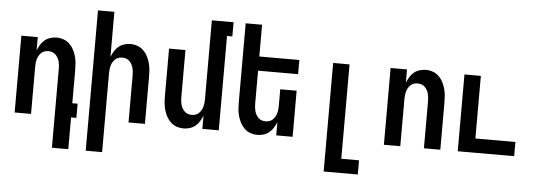

<svg xmlns="http://www.w3.org/2000/svg" viewBox="-56 -907 3613 1295"><g transform="rotate(5 1750.0 -260.0)"><path d="M330 215V-320Q330 -333 328.5 -346Q327 -359 323.5 -371.5Q320 -384 313.5 -395Q307 -406 297.5 -415Q288 -424 275.5 -428Q263 -432 250 -432Q237 -432 224.5 -428Q212 -424 202.5 -415Q193 -406 186.5 -395Q180 -384 176.5 -371.5Q173 -359 171.5 -346Q170 -333 170 -320V0H59V-520H170V-430Q178 -450 189.5 -469Q201 -488 217.5 -501.5Q234 -515 255 -521.5Q276 -528 298 -528Q322 -528 344.5 -520Q367 -512 384.5 -495.5Q402 -479 413 -458Q424 -437 430.5 -414Q437 -391 439 -367.5Q441 -344 441 -320V-96H477V0H441V215Z M559 215V-735H670V-430Q678 -450 689.5 -469Q701 -488 717.5 -501.5Q734 -515 755 -521.5Q776 -528 798 -528Q822 -528 844.5 -520Q867 -512 884.5 -495.5Q902 -479 913 -458Q924 -437 930.5 -414Q937 -391 939 -367.5Q941 -344 941 -320V0H830V-320Q830 -333 828.5 -346Q827 -359 823.5 -371.5Q820 -384 813.5 -395Q807 -406 797.5 -415Q788 -424 775.5 -428Q763 -432 750 -432Q737 -432 724.5 -428Q712 -424 702.5 -415Q693 -406 686.5 -395Q680 -384 676.5 -371.5Q673 -359 671.5 -346Q670 -333 670 -320V215Z M1202 8Q1178 8 1155.5 0Q1133 -8 1115.5 -24.5Q1098 -41 1087 -62Q1076 -83 1069.5 -106Q1063 -129 1061 -152.5Q1059 -176 1059 -200V-520H1170V-200Q1170 -187 1171.5 -174Q1173 -161 1176.5 -148.5Q1180 -136 1186.5 -125Q1193 -114 1202.5 -105Q1212 -96 1224.5 -92Q1237 -88 1250 -88Q1263 -88 1275.5 -92Q1288 -96 1297.5 -105Q1307 -114 1313.5 -125Q1320 -136 1323.5 -148.5Q1327 -161 1328.5 -174Q1330 -187 1330 -200V-735H1477V-639H1441V0H1330V-90Q1322 -70 1310.5 -51Q1299 -32 1282.5 -18.5Q1266 -5 1245 1.5Q1224 8 1202 8Z M1702 8Q1678 8 1655.5 0Q1633 -8 1615.5 -24.5Q1598 -41 1587 -62Q1576 -83 1569.5 -106Q1563 -129 1561 -152.5Q1559 -176 1559 -200V-735H1670V-520H1941V-424H1670V-200Q1670 -187 1671.5 -174Q1673 -161 1676.5 -148.5Q1680 -136 1686.5 -125Q1693 -114 1702.5 -105Q1712 -96 1724.5 -92Q1737 -88 1750 -88Q1763 -88 1775.5 -92Q1788 -96 1797.5 -105Q1807 -114 1813.5 -125Q1820 -136 1823.5 -148.5Q1827 -161 1828.5 -174Q1830 -187 1830 -200V-312H1941V0H1830V-90Q1822 -70 1810.5 -51Q1799 -32 1782.5 -18.5Q1766 -5 1745 1.5Q1724 8 1702 8Z M2170 215V-520H2281V119H2401V215Z M2559 0V-520H2670V-430Q2678 -450 2689.5 -469Q2701 -488 2717.5 -501.5Q2734 -515 2755 -521.5Q2776 -528 2798 -528Q2822 -528 2844.5 -520Q2867 -512 2884.5 -495.5Q2902 -479 2913 -458Q2924 -437 2930.5 -414Q2937 -391 2939 -367.5Q2941 -344 2941 -320V0H2830V-320Q2830 -333 2828.5 -346Q2827 -359 2823.5 -371.5Q2820 -384 2813.5 -395Q2807 -406 2797.5 -415Q2788 -424 2775.5 -428Q2763 -432 2750 -432Q2737 -432 2724.5 -428Q2712 -424 2702.5 -415Q2693 -406 2686.5 -395Q2680 -384 2676.5 -371.5Q2673 -359 2671.5 -346Q2670 -333 2670 -320V0Z M3059 0V-520H3170V-96H3441V0Z"/></g></svg>

Font: Iosevka
Style: Bold
Weight: 700
Monospace: yes
Designer: Belleve Invis
Foundry: Belleve Invis
Version: Version 32.5.0; ttfautohint (v1.8.4)